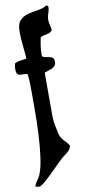

<svg xmlns="http://www.w3.org/2000/svg" viewBox="-104 -745 421 945"><g transform="rotate(-10 106.5 -272.5)"><path d="M203 -709 210 -702Q210 -685 204 -668.5Q198 -652 198 -635Q198 -622 202 -609.5Q206 -597 206 -583Q200 -576 193 -573Q186 -570 178 -568.5Q170 -567 162 -565Q154 -563 147 -559Q142 -537 139 -515.5Q136 -494 136 -471Q136 -465 140.5 -462.5Q145 -460 151.5 -459Q158 -458 164.5 -457Q171 -456 175 -454Q195 -451 195 -429Q195 -416 189 -409Q183 -402 174.5 -398Q166 -394 155.5 -391Q145 -388 136 -384V-170Q136 -147 140.5 -122.5Q145 -98 150 -76Q153 -64 158.5 -55.5Q164 -47 170.5 -40Q177 -33 183.5 -26Q190 -19 196 -9Q193 5 186 13Q179 21 168 29Q154 38 131.5 60Q109 82 85.5 105.5Q62 129 41.5 146.5Q21 164 11 164Q6 164 1.5 162.5Q-3 161 -7 159Q-2 145 6.5 134Q15 123 21 110Q35 79 42.5 24Q50 -31 53 -91Q56 -151 56 -208Q56 -265 56 -300Q56 -323 55.5 -345.5Q55 -368 52 -391Q43 -395 33 -394.5Q23 -394 14.5 -395Q6 -396 1 -402.5Q-4 -409 -4 -426Q-4 -442 0 -454Q14 -462 29 -463.5Q44 -465 59 -468Q57 -501 53 -536.5Q49 -572 49 -604Q49 -643 65 -659.5Q81 -676 104 -682.5Q127 -689 154 -692.5Q181 -696 203 -709Z"/></g></svg>

Font: Reclame
Style: Regular
Weight: 400
Designer: Peter Wiegel
Foundry: Peter Wiegel
Version: Version 1.000